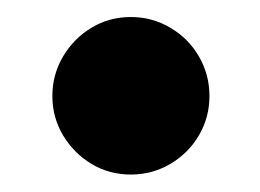

<svg xmlns="http://www.w3.org/2000/svg" viewBox="-20 -540 298 220"><path d="M130 -340Q105 -340 84.8 -352.2Q64.5 -364.5 52.2 -385Q40 -405.5 40 -430Q40 -454.5 52.2 -475.2Q64.5 -496 84.8 -508.2Q105 -520.5 130 -520.5Q154.5 -520.5 175.2 -508.2Q196 -496 208 -475.2Q220 -454.5 220 -430Q220 -405.5 208 -385Q196 -364.5 175.2 -352.2Q154.5 -340 130 -340Z"/></svg>

Font: Bodoni Moda 96pt
Style: Bold
Weight: 700
Version: Version 2.005